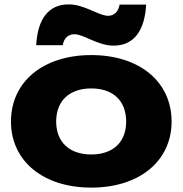

<svg xmlns="http://www.w3.org/2000/svg" viewBox="-20 -839 832 875"><path d="M396 16C615 16 762 -105 762 -285C762 -467 615 -588 396 -588C177 -588 30 -467 30 -285C30 -105 177 16 396 16ZM266 -633C271 -665 291 -683 319 -683C362 -683 425 -631 498 -631C594 -631 640 -705 646 -818H525C520 -786 500 -767 473 -767C429 -767 366 -819 293 -819C198 -819 151 -748 145 -633ZM396 -135C296 -135 236 -192 236 -285C236 -379 296 -436 396 -436C496 -436 555 -379 555 -285C555 -192 496 -135 396 -135Z"/></svg>

Font: Bounded
Style: Bold
Weight: 700
Designer: Vlad Churkin
Version: Version 3.0